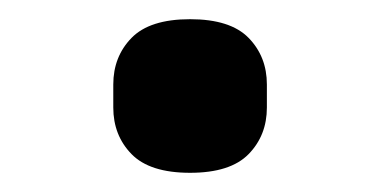

<svg xmlns="http://www.w3.org/2000/svg" viewBox="-20 -404 396 200"><path d="M178 -224Q136 -224 117 -243.5Q98 -263 98 -292V-316Q98 -345 117 -364.5Q136 -384 178 -384Q220 -384 239 -364.5Q258 -345 258 -316V-292Q258 -263 239 -243.5Q220 -224 178 -224Z"/></svg>

Font: IBM Plex Sans Arabic Medm
Style: Regular
Weight: 500
Designer: Mike Abbink, Paul van der Laan, Pieter van Rosmalen, Wael Morcos, Khajak Apelian
Foundry: Bold Monday
Version: Version 1.005